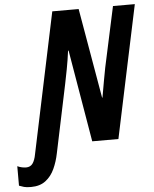

<svg xmlns="http://www.w3.org/2000/svg" viewBox="-173 -765 827 1031"><g transform="rotate(-5 240.5 -249.0)"><path d="M-47.9 215.8Q-72.8 215.8 -85.9 211.9Q-99.1 208 -111.8 203.1V98.1Q-99.1 104 -86.9 106.4Q-74.7 108.9 -64.9 108.9Q-42 108.9 -29.5 91.8Q-17.1 74.7 -11.2 42L147.9 -713.9H290L374 -229H376Q383.8 -273.9 391.4 -316.4Q398.9 -358.9 404.8 -388.2L475.1 -713.9H592.8L441.9 0H300.8L216.8 -496.1H213.9Q207.5 -445.8 198.2 -397.2Q189 -348.6 183.1 -320.8L106 46.9Q97.2 91.3 79.6 129.9Q62 168.5 31.2 192.1Q0.5 215.8 -47.9 215.8Z"/></g></svg>

Font: Open Sans Condensed
Style: Bold Italic
Weight: 700
Width: 3
Italic angle: -12°
Designer: Monotype Design Team
Foundry: Monotype Imaging Inc.
Version: Version 3.003; ttfautohint (v1.8.4)